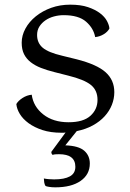

<svg xmlns="http://www.w3.org/2000/svg" viewBox="-20 -552 559 823"><path d="M206 112Q200 108 200 99L261 16Q256 17 252.5 17Q249 17 244 17Q197 17 162 5.5Q127 -6 102.5 -24Q78 -42 65 -63.5Q52 -85 50 -106Q58 -120 76.5 -132Q95 -144 116 -146Q123 -95 165.5 -61.5Q208 -28 274 -28Q337 -28 367.5 -55.5Q398 -83 398 -124Q398 -165 369.5 -188Q341 -211 272 -228L213 -243Q181 -251 155.5 -261Q130 -271 111.5 -285.5Q93 -300 83 -320Q73 -340 73 -369Q73 -400 89 -429.5Q105 -459 133.5 -482Q162 -505 199.5 -518.5Q237 -532 281 -532Q326 -532 357 -521.5Q388 -511 408.5 -495.5Q429 -480 438.5 -462Q448 -444 449 -430Q442 -416 425 -405.5Q408 -395 388 -393Q381 -431 349 -459Q317 -487 253 -487Q232 -487 211.5 -481.5Q191 -476 175 -465Q159 -454 149 -438.5Q139 -423 139 -402Q139 -368 163 -347.5Q187 -327 247 -313L308 -298Q395 -276 432.5 -242.5Q470 -209 470 -157Q470 -129 459.5 -102.5Q449 -76 428.5 -53.5Q408 -31 378 -14.5Q348 2 309 10L260 71Q317 73 341 94Q365 115 365 149Q365 196 325.5 223.5Q286 251 217 251Q202 251 190 249Q178 247 175 245Q171 239 169.5 229.5Q168 220 168 213Q177 215 189.5 216Q202 217 212 217Q256 217 279.5 204Q303 191 303 163Q303 109 233 109Q225 109 217.5 109.5Q210 110 206 112Z"/></svg>

Font: Gotu
Style: Regular
Weight: 400
Designer: Sarang Kulkarni & Kailash Malviya
Foundry: Ek Type
Version: Version 2.320;hotconv 1.0.109;makeotfexe 2.5.65596; ttfautoh